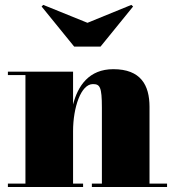

<svg xmlns="http://www.w3.org/2000/svg" viewBox="-20 -746 698 766"><path d="M329 -655 152.5 -726.5 146 -720 276 -560H381L511 -720L504 -726.5ZM11.5 -13.5V0H311.5V-13.5H271.5V-222.5C271.5 -317.5 303 -410.5 350.5 -410.5C378.5 -410.5 386.5 -400 386.5 -316V-13.5H346.5V0H646.5V-13.5H576.5V-319.5C576.5 -406.5 541.5 -470 432 -470C335 -470 290.5 -403.5 271.5 -329V-460H11.5V-446.5H81.5V-13.5Z"/></svg>

Font: Bodoni* 16pt Fatface
Style: Regular
Weight: 900
Version: Version 2.3